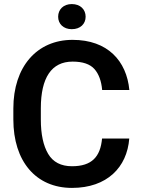

<svg xmlns="http://www.w3.org/2000/svg" viewBox="-20 -918 694 948"><path d="M483.9 -233.9C475.6 -144 433.6 -97.2 335.4 -97.2C281.2 -97.2 241.7 -117.7 217.8 -158.2C193.8 -198.7 181.6 -255.4 181.6 -328.1V-383.3C181.6 -534.2 234.4 -613.8 338.4 -613.8C388.7 -613.8 424.3 -601.6 446.3 -577.1C467.8 -552.7 480.5 -518.1 484.4 -473.6H618.7C605 -617.2 511.7 -721.2 338.4 -721.2C161.6 -721.2 45.9 -587.9 45.9 -382.3V-328.1C45.9 -122.1 156.7 9.8 335.4 9.8C508.8 9.8 607.4 -92.3 618.2 -233.9ZM267.1 -835.4C267.1 -800.3 293 -773.9 334.5 -773.9C377 -773.9 402.8 -800.3 402.8 -835.4C402.8 -871.1 377 -897.9 334.5 -897.9C293 -897.9 267.1 -871.1 267.1 -835.4Z"/></svg>

Font: Vazirmatn SemiBold
Style: Regular
Weight: 600
Designer: Saber Rastikerdar
Foundry: Saber Rastikerdar
Version: Version 33.003